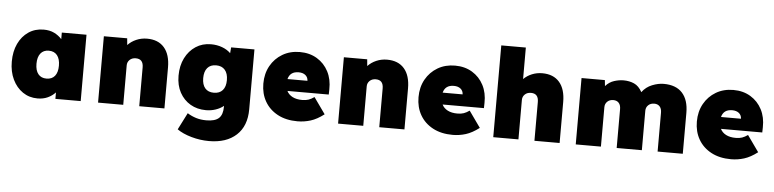

<svg xmlns="http://www.w3.org/2000/svg" viewBox="-52 -1026 6214 1542"><g transform="rotate(5 3054.5 -255.0)"><path d="M261 9Q194 9 142 -26.5Q90 -62 60 -124.5Q30 -187 30 -268Q30 -350 59.5 -412.5Q89 -475 141.5 -510.5Q194 -546 263 -546Q312 -546 348 -528.5Q384 -511 410 -482V-535H609V0H405V-52Q379 -24 343 -7.5Q307 9 261 9ZM319 -156Q363 -156 386.5 -185Q410 -214 410 -268Q410 -322 386.5 -351.5Q363 -381 319 -381Q276 -381 252.5 -351.5Q229 -322 229 -268Q229 -214 252.5 -185Q276 -156 319 -156Z M749 0V-535H937L942 -481Q970 -511 1010.5 -528.5Q1051 -546 1097 -546Q1187 -546 1235.5 -490Q1284 -434 1284 -330V0H1081V-313Q1081 -381 1020 -381Q990 -381 971 -363Q952 -345 952 -318V0Z M1663 230Q1591 230 1520.5 210Q1450 190 1405 158L1474 22Q1507 43 1544.5 54.5Q1582 66 1627 66Q1697 66 1728 37.5Q1759 9 1759 -55V-62Q1732 -40 1695 -27.5Q1658 -15 1617 -15Q1546 -15 1491.5 -47Q1437 -79 1405.5 -136.5Q1374 -194 1374 -272Q1374 -353 1405 -414.5Q1436 -476 1489.5 -511Q1543 -546 1612 -546Q1661 -546 1702.5 -530.5Q1744 -515 1771 -488L1775 -535H1963V-52Q1963 83 1883 156.5Q1803 230 1663 230ZM1668 -160Q1714 -160 1739 -188.5Q1764 -217 1764 -270Q1764 -323 1739 -352Q1714 -381 1668 -381Q1622 -381 1597.5 -352Q1573 -323 1573 -270Q1573 -217 1597.5 -188.5Q1622 -160 1668 -160Z M2357 10Q2264 10 2197 -26Q2130 -62 2094 -124.5Q2058 -187 2058 -268Q2058 -349 2093 -411.5Q2128 -474 2189 -510Q2250 -546 2329 -546Q2408 -546 2467.5 -510Q2527 -474 2559.5 -411.5Q2592 -349 2590 -268L2589 -226H2256Q2270 -197 2301.5 -180.5Q2333 -164 2380 -164Q2410 -164 2431.5 -171.5Q2453 -179 2477 -196L2570 -65Q2514 -22 2462.5 -6Q2411 10 2357 10ZM2333 -383Q2264 -383 2248 -321H2409Q2408 -350 2387.5 -366.5Q2367 -383 2333 -383Z M2684 0V-535H2872L2877 -481Q2905 -511 2945.5 -528.5Q2986 -546 3032 -546Q3122 -546 3170.5 -490Q3219 -434 3219 -330V0H3016V-313Q3016 -381 2955 -381Q2925 -381 2906 -363Q2887 -345 2887 -318V0Z M3608 10Q3515 10 3448 -26Q3381 -62 3345 -124.5Q3309 -187 3309 -268Q3309 -349 3344 -411.5Q3379 -474 3440 -510Q3501 -546 3580 -546Q3659 -546 3718.5 -510Q3778 -474 3810.5 -411.5Q3843 -349 3841 -268L3840 -226H3507Q3521 -197 3552.5 -180.5Q3584 -164 3631 -164Q3661 -164 3682.5 -171.5Q3704 -179 3728 -196L3821 -65Q3765 -22 3713.5 -6Q3662 10 3608 10ZM3584 -383Q3515 -383 3499 -321H3660Q3659 -350 3638.5 -366.5Q3618 -383 3584 -383Z M3935 0V-740H4133V-486Q4161 -514 4200 -530Q4239 -546 4283 -546Q4373 -546 4421.5 -490Q4470 -434 4470 -330V0H4267V-313Q4267 -381 4206 -381Q4176 -381 4157 -363Q4138 -345 4138 -318V0Z M4600 0V-535H4788L4793 -487Q4823 -521 4862.5 -533.5Q4902 -546 4938 -546Q4985 -546 5023.5 -529Q5062 -512 5088 -464Q5120 -507 5169 -526.5Q5218 -546 5262 -546Q5361 -546 5412 -490Q5463 -434 5463 -330V0H5260V-313Q5260 -346 5244 -363.5Q5228 -381 5200 -381Q5170 -381 5151.5 -363Q5133 -345 5133 -318V0H4930V-313Q4930 -346 4914 -363.5Q4898 -381 4870 -381Q4840 -381 4821.5 -363Q4803 -345 4803 -318V0Z M5852 10Q5759 10 5692 -26Q5625 -62 5589 -124.5Q5553 -187 5553 -268Q5553 -349 5588 -411.5Q5623 -474 5684 -510Q5745 -546 5824 -546Q5903 -546 5962.5 -510Q6022 -474 6054.5 -411.5Q6087 -349 6085 -268L6084 -226H5751Q5765 -197 5796.5 -180.5Q5828 -164 5875 -164Q5905 -164 5926.5 -171.5Q5948 -179 5972 -196L6065 -65Q6009 -22 5957.5 -6Q5906 10 5852 10ZM5828 -383Q5759 -383 5743 -321H5904Q5903 -350 5882.5 -366.5Q5862 -383 5828 -383Z"/></g></svg>

Font: Lexend Black
Style: Regular
Weight: 900
Designer: Bonnie Shaver-Troup, Thomas Jockin
Foundry: Lexend
Version: Version 1.007; ttfautohint (v1.8.3)